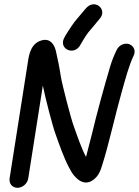

<svg xmlns="http://www.w3.org/2000/svg" viewBox="-20 -856 662 916"><path d="M365.1 -644.8C380.4 -671 395.2 -696.5 413.2 -715.6C423.4 -726.4 432.2 -738.9 441.5 -749.8L454.3 -765C496 -809.7 432.8 -865.6 389.9 -816.3L349.3 -768.3C339 -756.4 329.6 -744.1 321.8 -732.2L304.5 -705.9C294.2 -689.4 290 -684.1 284.6 -671.9C261.2 -619 337.6 -587.9 365.1 -644.8ZM114.8 -5 184.4 -447.9C196.2 -387.6 231.3 -253.2 244.9 -216.4C263.6 -163.9 284.7 -102.9 309.4 -56.6C319 -39.4 325.8 -24.4 342.5 -8.7C348.8 -2.8 379.8 30.7 419.9 5.5C452.6 -15 460.9 -46.9 469.4 -74.1C499.3 -168.7 532 -316.8 560 -414.8C577.6 -477.2 595.4 -545 617.5 -590.1C631.8 -619.3 611.8 -641.9 592.9 -646.4C575.3 -650.6 548 -643.4 535.9 -616.1C525.3 -594.3 514.3 -567.8 506.4 -541.5C479.3 -451.2 441.3 -313 417.4 -212C414.6 -200.5 390.4 -107.2 390.4 -107.2C368.3 -148.5 349.5 -204.8 330.7 -257.6C318.6 -289.9 276.2 -453.2 270.1 -491.4C263.8 -533.5 255.5 -574.2 247.3 -609.6C243.4 -629.2 225.3 -684.6 167.8 -659.5C120.9 -639.3 116.1 -579.6 111.3 -549L25.8 -5C22 19.1 38 40 63.2 40C88.4 40 111 19.1 114.8 -5Z"/></svg>

Font: Just Breathe
Style: BdObl3
Weight: 400
Foundry: Cannot Into Space Fonts
Version: Version 0.72